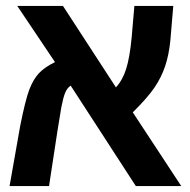

<svg xmlns="http://www.w3.org/2000/svg" viewBox="-20 -626 640 646"><path d="M38.1 -606H191.9L370.1 -332Q392.6 -356.4 404.5 -394.3Q416.5 -432.1 422.9 -499L432.1 -606H563L553.2 -490.2Q548.3 -440.9 535.6 -403.3Q522.9 -365.7 500 -331.8Q477.1 -297.9 426.8 -248L589.8 0H437L217.8 -337.9Q206.1 -330.1 199.5 -314.5Q192.9 -298.8 186.5 -266.1Q180.2 -233.4 145 0H12.2L47.9 -202.1Q65.4 -290 78.6 -324.5Q91.8 -358.9 110.8 -379.4Q129.9 -399.9 165 -417Z"/></svg>

Font: Cousine
Style: Bold
Weight: 700
Monospace: yes
Designer: Steve Matteson
Foundry: Ascender Corporation
Version: Version 1.20